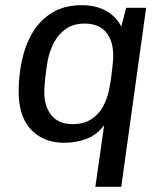

<svg xmlns="http://www.w3.org/2000/svg" viewBox="-20 -541 640 741"><path d="M348 180 382 -58Q355 -21 315 -5.5Q275 10 228 10Q148 10 100 -40.5Q52 -91 52 -188Q52 -250 65 -309.5Q78 -369 106.5 -416.5Q135 -464 182 -492.5Q229 -521 296 -521Q348 -521 387 -500.5Q426 -480 448 -439L467 -511H544L448 180ZM260 -62Q303 -62 332 -80.5Q361 -99 378 -130.5Q395 -162 402 -200Q407 -225 410 -249Q413 -273 415 -293Q417 -313 417 -326Q417 -383 389.5 -416.5Q362 -450 306 -450Q265 -450 236 -430.5Q207 -411 189.5 -379Q172 -347 164 -307Q157 -265 154 -235Q151 -205 151 -184Q151 -130 178.5 -96Q206 -62 260 -62Z"/></svg>

Font: Chivo Mono
Style: Italic
Weight: 400
Italic angle: -8.05°
Monospace: yes
Version: Version 1.008